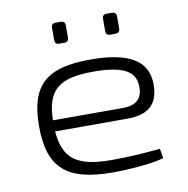

<svg xmlns="http://www.w3.org/2000/svg" viewBox="-78 -760 831 849"><g transform="rotate(-10 337.0 -336.0)"><path d="M249 -590C263 -590 269 -597 269 -610V-665C269 -677 263 -684 249 -684H226C213 -684 207 -677 207 -665V-610C207 -597 213 -590 226 -590ZM478 -590C492 -590 499 -597 499 -610V-665C499 -677 492 -684 478 -684H456C442 -684 436 -677 436 -665V-610C436 -597 442 -590 456 -590ZM369 -43C220 -43 151 -79 141 -211H466C568 -211 608 -259 606 -346C603 -446 524 -497 350 -497C154 -497 75 -433 75 -244C75 -58 156 12 361 12C431 12 543 4 591 -12L584 -55C529 -49 447 -43 369 -43ZM353 -442C482 -442 540 -413 542 -345C544 -297 523 -261 454 -261H140C143 -398 199 -442 353 -442Z"/></g></svg>

Font: Exo 2 Light Expanded
Style: Regular
Weight: 300
Width: 7
Designer: Natanael Gama
Version: Version 1.001;PS 001.001;hotconv 1.0.70;makeotf.lib2.5.58329